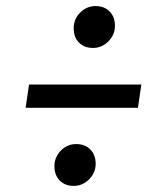

<svg xmlns="http://www.w3.org/2000/svg" viewBox="-20 -651 534 636"><path d="M181.6 -152.3Q203.1 -173.8 232.4 -173.8Q261.7 -173.8 279.3 -155.8Q296.9 -137.7 296.9 -108.4Q296.9 -79.1 274.9 -56.6Q252.9 -35.2 224.1 -35.2Q195.3 -35.2 177.7 -53.2Q160.2 -71.3 160.2 -100.6Q160.2 -129.9 181.6 -152.3ZM76.2 -371.1H448.2L437 -293.9H64.9ZM338.9 -513.7Q316.9 -492.2 288.1 -492.2Q259.3 -492.2 241.7 -509.8Q224.1 -527.3 224.1 -557.6Q224.1 -587.9 245.6 -609.4Q267.1 -630.9 296.4 -630.9Q325.7 -630.9 343.3 -612.8Q360.8 -594.7 360.8 -565.4Q360.8 -536.1 338.9 -513.7Z"/></svg>

Font: FiraSans-Italic
Style: Italic
Weight: 400
Italic angle: -8°
Designer: Carrois Corporate & Edenspiekermann AG
Foundry: Carrois Corporate GbR & Edenspiekermann AG
Version: Version 3.106;PS 003.106;hotconv 1.0.70;makeotf.lib2.5.58329